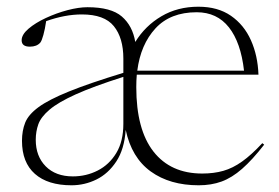

<svg xmlns="http://www.w3.org/2000/svg" viewBox="-20 -542 831 572"><path d="M224 -499Q173.5 -499 117.5 -479Q114 -455 109.2 -437.8Q104.5 -420.5 100 -415Q89.5 -403 69 -403Q44.5 -403 44.5 -422Q44.5 -439 65 -456.5Q85.5 -474 116.8 -488.5Q148 -503 181.2 -511.8Q214.5 -520.5 240.5 -520.5Q311 -520.5 343 -492.8Q375 -465 383 -417Q412.5 -465 460.8 -493.5Q509 -522 571 -522Q629 -522 668 -495Q707 -468 727.5 -422.2Q748 -376.5 750 -319.5H387.5Q386 -301.5 386 -282.5Q386 -156 437.2 -90.5Q488.5 -25 582.5 -25Q617 -25 645.2 -33Q673.5 -41 701.2 -60.8Q729 -80.5 761.5 -115.5L767 -111Q731.5 -65.5 701.2 -39Q671 -12.5 640.2 -1.2Q609.5 10 572 10Q486 10 429 -31.2Q372 -72.5 354.5 -155Q350.5 -97.5 326.5 -61Q302.5 -24.5 267.2 -7.2Q232 10 193 10Q122.5 10 84 -24Q45.5 -58 45.5 -122.5Q45.5 -152.5 55 -176.5Q64.5 -200.5 94.8 -222.8Q125 -245 185.5 -269.5Q246 -294 347.5 -325V-367.5Q347.5 -429 319.2 -464Q291 -499 224 -499ZM566 -505.5Q487.5 -505.5 443.2 -457.5Q399 -409.5 389 -331.5H707Q697.5 -415.5 662 -460.5Q626.5 -505.5 566 -505.5ZM86.5 -125.5Q86.5 -76.5 116.2 -46.5Q146 -16.5 197 -16.5Q237 -16.5 271.2 -34Q305.5 -51.5 326.5 -86.2Q347.5 -121 347.5 -173V-313Q258 -284.5 205.5 -260.8Q153 -237 127.5 -215.2Q102 -193.5 94.2 -171.8Q86.5 -150 86.5 -125.5Z"/></svg>

Font: Newsreader 72pt ExtraLight
Style: Regular
Weight: 275
Designer: Hugues Gentile
Foundry: Production Type
Version: Version 1.003; ttfautohint (v1.8.3)